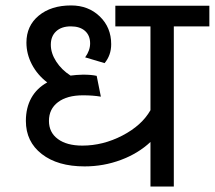

<svg xmlns="http://www.w3.org/2000/svg" viewBox="-20 -679 782 699"><path d="M612.8 -583V0H527.8V-162.1Q482.9 -120.1 419.9 -96.7Q356.9 -73.2 288.1 -73.2Q189.9 -73.2 132.1 -118.2Q74.2 -163.1 74.2 -238.8Q74.2 -286.6 94 -322.3Q113.8 -357.9 151.9 -378.9Q115.7 -406.7 95.9 -444.8Q76.2 -482.9 76.2 -523.9Q76.2 -585 121.1 -622.1Q166 -659.2 238.8 -659.2Q301.8 -659.2 343.3 -619.1Q384.8 -579.1 384.8 -518.1Q384.8 -478 360.8 -449.2L290 -470.2Q308.1 -495.1 308.1 -521Q308.1 -549.8 289.6 -566.4Q271 -583 237.8 -583Q203.6 -583 184.3 -564.9Q165 -546.9 165 -516.1Q165 -485.4 184.6 -455.1Q204.1 -424.8 236.8 -403.8Q257.8 -406.7 282.2 -407.2Q313 -407.2 332 -402.8L347.2 -327.1Q318.4 -332 282.2 -332Q224.1 -332 191.2 -307.1Q158.2 -282.2 158.2 -238.8Q158.2 -196.8 190.7 -172.9Q223.1 -148.9 279.8 -148.9Q355 -148.9 425.5 -185.5Q496.1 -222.2 527.8 -277.8V-583H399.9V-658.2H742.2V-583Z"/></svg>

Font: Sarala
Style: Regular
Weight: 400
Designer: Andres Torresi
Foundry: Huerta Tipografica
Version: Version 1.004;PS 001.003;hotconv 1.0.70;makeotf.lib2.5.58329